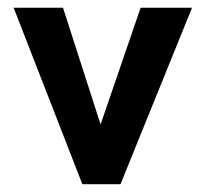

<svg xmlns="http://www.w3.org/2000/svg" viewBox="-20 -474 529 494"><path d="M290 0H191.9L15.1 -454.1H142.1L238.8 -153.8L341.8 -454.1H474.1L455.1 -407.2L433.1 -353Q339.8 -123 290 0Z"/></svg>

Font: Tajawal
Style: Bold
Weight: 700
Designer: Boutros Fonts
Foundry: Created by Boutros International 2017
Version: Version 1.700